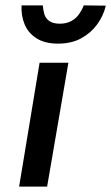

<svg xmlns="http://www.w3.org/2000/svg" viewBox="-20 -693 413 713"><path d="M127 -460 51 0H155L234 -460ZM60 -673Q58 -635 71.5 -602.5Q85 -570 116 -550.5Q147 -531 196 -531Q245 -531 281 -550.5Q317 -570 340.5 -602Q364 -634 373 -672L291 -673Q285 -657 274 -641Q263 -625 245 -615Q227 -605 202 -605Q177 -605 163 -615Q149 -625 144.5 -641Q140 -657 139 -673Z"/></svg>

Font: Jost Medium
Style: Italic
Weight: 500
Italic angle: -5°
Version: Version 3.710